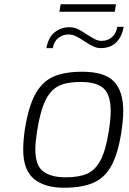

<svg xmlns="http://www.w3.org/2000/svg" viewBox="-20 -876 604 902"><path d="M89 -173Q89 -216 97 -270Q114 -376 146 -434Q178 -492 230 -515.5Q282 -539 367 -539Q471 -539 515 -493.5Q559 -448 559 -354Q559 -313 549 -248Q533 -150 502 -95Q471 -40 418 -17Q365 6 281 6Q189 6 139 -36Q89 -78 89 -173ZM491 -259Q500 -316 500 -355Q500 -429 467.5 -460Q435 -491 358 -491Q293 -491 255 -472Q217 -453 193 -403.5Q169 -354 154 -259Q146 -206 146 -175Q146 -99 182.5 -71Q219 -43 289 -43Q351 -43 389.5 -60Q428 -77 452.5 -123.5Q477 -170 491 -259ZM265 -856H525L519 -821H259ZM306 -748Q328 -748 346.5 -739Q365 -730 388 -714Q412 -699 426.5 -691.5Q441 -684 458 -684Q486 -684 506 -701.5Q526 -719 531 -750H561Q553 -703 525.5 -676.5Q498 -650 454 -650Q435 -650 418 -658Q401 -666 377 -682Q353 -698 336.5 -706Q320 -714 302 -714Q275 -714 254.5 -698Q234 -682 228 -650H198Q207 -701 237 -724.5Q267 -748 306 -748Z"/></svg>

Font: Exo Light
Style: Italic
Weight: 300
Italic angle: -9°
Designer: Natanael Gama
Foundry: Natanael Gama
Version: Version 1.500; ttfautohint (v1.6)